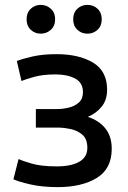

<svg xmlns="http://www.w3.org/2000/svg" viewBox="-20 -754 524 787"><path d="M217 13Q153 13 105 2Q57 -9 35 -19L56 -102Q68 -96 108 -84Q148 -72 212 -72Q272 -72 305 -91Q338 -110 338 -148Q338 -184 318 -201.5Q298 -219 269.5 -225Q241 -231 217 -231H127V-307H214Q238 -307 262.5 -313Q287 -319 303.5 -334Q320 -349 320 -376Q320 -415 288 -432Q256 -449 208 -449Q156 -449 120.5 -439Q85 -429 68 -422L49 -504Q72 -513 113.5 -522.5Q155 -532 212 -532Q303 -532 361 -497.5Q419 -463 419 -386Q419 -344 396.5 -316.5Q374 -289 340 -275Q386 -260 412 -227.5Q438 -195 438 -144Q438 -62 376.5 -24.5Q315 13 217 13ZM338 -616Q314 -616 297 -632Q280 -648 280 -675Q280 -702 297 -718Q314 -734 338 -734Q363 -734 380 -718Q397 -702 397 -675Q397 -648 380 -632Q363 -616 338 -616ZM147 -616Q123 -616 106 -632Q89 -648 89 -675Q89 -702 106 -718Q123 -734 147 -734Q171 -734 188.5 -718Q206 -702 206 -675Q206 -648 188.5 -632Q171 -616 147 -616Z"/></svg>

Font: Ubuntu Sans Medium
Style: Regular
Weight: 500
Designer: Dalton Maag Ltd
Foundry: Dalton Maag Ltd
Version: Version 1.006; ttfautohint (v1.8.4.7-5d5b)